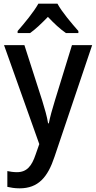

<svg xmlns="http://www.w3.org/2000/svg" viewBox="-20 -786 523 1046"><path d="M293 -766H189C165 -722 112 -658 76 -617V-606H144C175 -628 207 -659 241 -694C274 -659 307 -628 339 -606H407V-617C371 -658 317 -721 293 -766ZM2 -540 194 -1 174 56C153 119 126 152 72 152C53 152 34 149 20 146V232C38 236 59 240 87 240C188 240 240 180 277 68L482 -540H372L279 -238C265 -193 252 -146 246 -114H242C236 -153 223 -195 210 -238L113 -540Z"/></svg>

Font: Noto Sans Bengali SemiCondensed Medium
Style: Regular
Weight: 500
Width: 4
Designer: Joana Ranito - Universal Thirst; Jelle Bosma - Monotype Design Team
Foundry: Universal Thirst ehf.
Version: Version 3.000